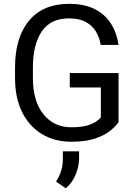

<svg xmlns="http://www.w3.org/2000/svg" viewBox="-20 -741 721 1017"><path d="M607.9 -354V-93.8Q594.7 -74.2 565.9 -50Q537.1 -25.9 486.6 -8.1Q436 9.8 356.4 9.8Q270 9.8 202.9 -30.3Q135.7 -70.3 97.7 -146Q59.6 -221.7 59.6 -328.1V-383.3Q59.6 -542.5 133.8 -631.6Q208 -720.7 345.7 -720.7Q427.2 -720.7 482.2 -692.6Q537.1 -664.6 568.1 -615.2Q599.1 -565.9 607.9 -502.9H513.7Q507.3 -541.5 488.5 -573.2Q469.7 -605 435.1 -624.3Q400.4 -643.6 345.7 -643.6Q247.1 -643.6 200.7 -573.7Q154.3 -503.9 154.3 -384.3V-328.1Q154.3 -205.1 210 -136Q265.6 -66.9 356.9 -66.9Q407.2 -66.9 438.5 -75.4Q469.7 -84 487.3 -95.9Q504.9 -107.9 514.2 -118.7V-277.8H349.6V-354ZM398.9 60.5V99.1Q398.9 137.7 381.6 182.1Q364.3 226.6 328.1 256.3L276.9 220.7Q294.9 192.9 304 163.6Q313 134.3 313 100.1V60.5Z"/></svg>

Font: Vazirmatn FD
Style: Regular
Weight: 400
Designer: Saber Rastikerdar
Foundry: Saber Rastikerdar
Version: Version 33.001